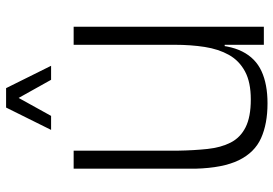

<svg xmlns="http://www.w3.org/2000/svg" viewBox="-156 -744 911 640"><g transform="rotate(-90 300.0 -423.5)"><path d="M276 12.2Q207.8 12.2 160 -9.3Q112.2 -30.8 86.4 -83.5Q60.7 -136.2 58.2 -228.2V-634H118.3V-286.5Q119.2 -232.5 124 -187.7Q128.8 -142.8 145.3 -110.6Q161.8 -78.3 196.2 -60.9Q230.7 -43.5 289 -43.5Q346.5 -43.5 382.3 -62.8Q418.2 -82 437.5 -116.4Q456.8 -150.8 464 -197.1Q471.2 -243.3 471.2 -297.3V-189.3Q471.2 -116.3 448.8 -72Q426.5 -27.7 383.2 -7.8Q339.8 12.2 276 12.2ZM458.2 -130.5 468.3 -195.3 503.2 -170.3V-130.5ZM471.2 0V-189.3V-634H531.3V0ZM354.5 -709.2 270.7 -859.2H326.7L401.2 -709.2ZM187.5 -709.2 262 -859.2H317.2L234.2 -709.2Z"/></g></svg>

Font: Matangi Light
Style: Regular
Weight: 300
Designer: Prashant Pant
Foundry: The Graphic Ant
Version: Version 3.002